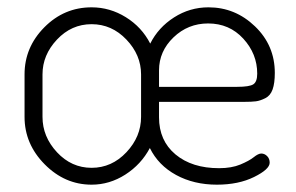

<svg xmlns="http://www.w3.org/2000/svg" viewBox="-20 -498 808 524"><path d="M47 -179V-295Q47 -369 101 -423.5Q155 -478 230 -478Q280 -478 323.5 -451Q367 -424 390 -379Q412 -423 455 -450.5Q498 -478 549 -478Q622 -478 676 -426Q730 -374 730 -299Q730 -271 724 -254Q718 -237 704 -230Q690 -223 678.5 -221.5Q667 -220 646 -220H414V-178Q414 -114 459 -76.5Q504 -39 578 -39Q612 -39 636 -49Q660 -59 672.5 -69Q685 -79 693 -79Q702 -79 709 -72Q716 -65 716 -54Q716 -36 673.5 -15Q631 6 572 6Q509 6 460.5 -20.5Q412 -47 389 -94Q365 -49 322 -21.5Q279 6 230 6Q157 6 102 -49.5Q47 -105 47 -179ZM96 -179Q96 -125 135.5 -82.5Q175 -40 230 -40Q285 -40 325 -82.5Q365 -125 365 -179V-295Q365 -348 325 -390Q285 -432 230 -432Q175 -432 135.5 -390Q96 -348 96 -295ZM414 -261H627Q661 -261 671.5 -268Q682 -275 682 -297Q682 -351 644 -392.5Q606 -434 548 -434Q493 -434 453.5 -396Q414 -358 414 -306Z"/></svg>

Font: Terminal Dosis
Style: Light
Weight: 300
Designer: EdgarTolentino, PabloImpallari, IginoMarini
Foundry: EdgarTolentino, PabloImpallari, IginoMarini
Version: Version 1.006